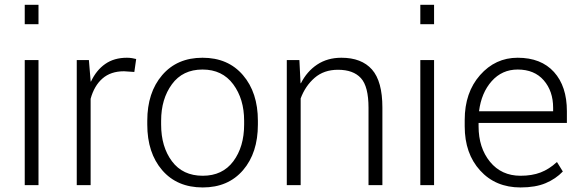

<svg xmlns="http://www.w3.org/2000/svg" viewBox="-20 -782 2453 811"><path d="M142.6 0H84.5V-528.3H142.6ZM142.6 -679.7H84.5V-761.7H142.6Z M547.4 -478 503.9 -481Q447.8 -481 412.8 -450.4Q377.9 -419.9 362.8 -364.7V0H304.2V-528.3H355.5L362.8 -440.4V-438L364.3 -437.5Q386.7 -485.4 424.3 -511.7Q461.9 -538.1 516.1 -538.1Q527.3 -538.1 537.8 -536.4Q548.3 -534.7 555.2 -532.7Z M602.1 -272Q602.1 -391.1 665 -464.6Q728 -538.1 835.4 -538.1Q943.4 -538.1 1006.3 -464.6Q1069.3 -391.1 1069.3 -272V-255.9Q1069.3 -136.2 1006.6 -63.2Q943.8 9.8 836.4 9.8Q728 9.8 665 -63.2Q602.1 -136.2 602.1 -255.9ZM660.6 -255.9Q660.6 -162.1 706.3 -100.8Q752 -39.6 836.4 -39.6Q919.9 -39.6 965.6 -100.8Q1011.2 -162.1 1011.2 -255.9V-272Q1011.2 -363.8 965.1 -426Q918.9 -488.3 835.4 -488.3Q751.5 -488.3 706.1 -426Q660.6 -363.8 660.6 -272Z M1244.6 -528.3 1249.5 -430.7 1251 -430.2Q1276.4 -480.5 1319.8 -509.3Q1363.3 -538.1 1421.9 -538.1Q1507.3 -538.1 1551.3 -488.3Q1595.2 -438.5 1595.2 -327.6V0H1536.6V-326.7Q1536.6 -417 1504.4 -452.1Q1472.2 -487.3 1407.7 -487.3Q1348.1 -487.3 1308.8 -453.1Q1269.5 -418.9 1250 -366.2V0H1191.4V-528.3Z M1813.5 0H1755.4V-528.3H1813.5ZM1813.5 -679.7H1755.4V-761.7H1813.5Z M2178.7 9.8Q2073.2 9.8 2008.1 -61.8Q1942.9 -133.3 1942.9 -248.5V-275.4Q1942.9 -391.1 2007.6 -464.6Q2072.3 -538.1 2166.5 -538.1Q2265.6 -538.1 2320.1 -477.8Q2374.5 -417.5 2374.5 -312.5V-262.7H2001.5V-248.5Q2001.5 -157.7 2049.8 -98.6Q2098.1 -39.6 2178.7 -39.6Q2227.1 -39.6 2263.4 -53.5Q2299.8 -67.4 2332.5 -97.7L2357.4 -57.6Q2327.6 -26.4 2284.7 -8.3Q2241.7 9.8 2178.7 9.8ZM2166.5 -488.3Q2100.6 -488.3 2056.9 -439.2Q2013.2 -390.1 2003.4 -312H2316.4V-326.7Q2316.4 -397 2276.9 -442.6Q2237.3 -488.3 2166.5 -488.3Z"/></svg>

Font: Roboto Web
Style: Light
Weight: 300
Designer: Google
Version: Version 1.200310; 2013